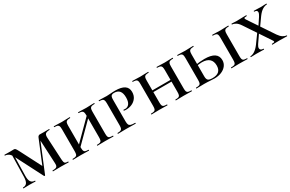

<svg xmlns="http://www.w3.org/2000/svg" viewBox="103 -1396 3512 2325"><g transform="rotate(-30 1859.0 -233.5)"><path d="M107 -446 127 -443 120 -121Q119 -64 136.5 -38Q154 -12 192 -12Q195 -12 195 -6Q195 0 192 0Q169 0 156 -1L110 -2L64 -1Q51 0 25 0Q23 0 23 -6Q23 -12 25 -12Q64 -12 81.5 -38Q99 -64 100 -121ZM656 0Q629 0 613 -1L553 -2L485 -1Q468 0 438 0Q436 0 436 -6Q436 -12 438 -12Q470 -12 485 -17.5Q500 -23 505 -37Q510 -51 508 -81L491 -426L516 -456L331 -7Q329 -3 324 -3Q318 -3 316 -7L122 -385Q101 -426 78 -441Q55 -456 30 -456Q27 -456 27 -462Q27 -468 30 -468L103 -467L160 -468Q173 -468 181.5 -458.5Q190 -449 207 -416L363 -113L323 -35L491 -443Q495 -454 503.5 -461Q512 -468 521 -468L580 -467L653 -468Q655 -468 655 -462Q655 -456 653 -456Q613 -456 596.5 -442.5Q580 -429 582 -389L598 -81Q600 -50 604 -36Q608 -22 619.5 -17Q631 -12 656 -12Q658 -12 658 -6Q658 0 656 0Z M1060 -456Q1057 -456 1057 -462Q1057 -468 1060 -468L1106 -467Q1146 -465 1171 -465Q1195 -465 1235 -467L1282 -468Q1285 -468 1285 -462Q1285 -456 1282 -456Q1252 -456 1238 -450.5Q1224 -445 1218.5 -431Q1213 -417 1213 -387V-81Q1213 -51 1218 -36.5Q1223 -22 1237.5 -17Q1252 -12 1282 -12Q1285 -12 1285 -6Q1285 0 1282 0Q1252 0 1235 -1L1171 -2L1107 -1Q1090 0 1060 0Q1057 0 1057 -6Q1057 -12 1060 -12Q1090 -12 1103.5 -17Q1117 -22 1122 -36.5Q1127 -51 1127 -81V-385Q1127 -415 1122 -429.5Q1117 -444 1103 -450Q1089 -456 1060 -456ZM819 -71 1166 -418 1184 -400 837 -53ZM719 -456Q717 -456 717 -462Q717 -468 719 -468L767 -467Q807 -465 829 -465Q855 -465 895 -467L941 -468Q943 -468 943 -462Q943 -456 941 -456Q912 -456 897.5 -450Q883 -444 878 -429.5Q873 -415 873 -385V-81Q873 -51 878 -36.5Q883 -22 897 -17Q911 -12 941 -12Q943 -12 943 -6Q943 0 941 0Q911 0 894 -1L829 -2L767 -1Q749 0 718 0Q716 0 716 -6Q716 -12 718 -12Q748 -12 762.5 -17Q777 -22 782 -36.5Q787 -51 787 -81V-387Q787 -417 782 -431Q777 -445 762.5 -450.5Q748 -456 719 -456Z M1593 -12Q1596 -12 1596 -6Q1596 0 1593 0Q1556 0 1535 -1L1458 -2L1396 -1Q1378 0 1347 0Q1345 0 1345 -6Q1345 -12 1347 -12Q1376 -12 1390 -17.5Q1404 -23 1409.5 -37Q1415 -51 1415 -81V-387Q1415 -416 1409.5 -430.5Q1404 -445 1390 -450.5Q1376 -456 1347 -456Q1345 -456 1345 -462Q1345 -468 1347 -468L1395 -467Q1435 -465 1457 -465Q1484 -465 1514 -468Q1525 -469 1540.5 -470Q1556 -471 1577 -471Q1749 -471 1749 -356Q1749 -306 1724.5 -272Q1700 -238 1661.5 -221Q1623 -204 1580 -204Q1558 -204 1550 -207Q1547 -207 1547 -213Q1547 -215 1548.5 -217.5Q1550 -220 1553 -220Q1565 -218 1573 -218Q1609 -218 1630.5 -247Q1652 -276 1652 -334Q1652 -454 1554 -454Q1525 -454 1513 -441Q1501 -428 1501 -385V-85Q1501 -54 1508 -39Q1515 -24 1534 -18Q1553 -12 1593 -12Z M2157 -456Q2154 -456 2154 -462Q2154 -468 2157 -468L2203 -467Q2243 -465 2268 -465Q2292 -465 2332 -467L2379 -468Q2382 -468 2382 -462Q2382 -456 2379 -456Q2349 -456 2335 -450.5Q2321 -445 2315.5 -431Q2310 -417 2310 -387V-81Q2310 -51 2315 -36.5Q2320 -22 2334.5 -17Q2349 -12 2379 -12Q2382 -12 2382 -6Q2382 0 2379 0Q2349 0 2332 -1L2268 -2L2204 -1Q2187 0 2157 0Q2154 0 2154 -6Q2154 -12 2157 -12Q2187 -12 2200.5 -17Q2214 -22 2219 -36.5Q2224 -51 2224 -81V-385Q2224 -415 2219 -429.5Q2214 -444 2200 -450Q2186 -456 2157 -456ZM1924 -248H2263V-224H1924ZM1816 -456Q1814 -456 1814 -462Q1814 -468 1816 -468L1864 -467Q1904 -465 1926 -465Q1952 -465 1992 -467L2038 -468Q2040 -468 2040 -462Q2040 -456 2038 -456Q2009 -456 1994.5 -450Q1980 -444 1975 -429.5Q1970 -415 1970 -385V-81Q1970 -51 1975 -36.5Q1980 -22 1994 -17Q2008 -12 2038 -12Q2040 -12 2040 -6Q2040 0 2038 0Q2008 0 1991 -1L1926 -2L1864 -1Q1846 0 1815 0Q1813 0 1813 -6Q1813 -12 1815 -12Q1845 -12 1859.5 -17Q1874 -22 1879 -36.5Q1884 -51 1884 -81V-387Q1884 -417 1879 -431Q1874 -445 1859.5 -450.5Q1845 -456 1816 -456Z M2677 -12Q2796 -12 2796 -119Q2796 -180 2761 -211.5Q2726 -243 2657 -243Q2619 -243 2559 -230L2556 -249Q2646 -263 2705 -263Q2888 -263 2888 -142Q2888 -99 2863 -66Q2838 -33 2794.5 -14.5Q2751 4 2695 4Q2668 4 2632 1Q2618 0 2598 -1Q2578 -2 2554 -2L2493 -1Q2475 0 2444 0Q2442 0 2442 -6Q2442 -12 2444 -12Q2475 -12 2489 -17Q2503 -22 2508 -36.5Q2513 -51 2513 -81V-387Q2513 -417 2508 -431Q2503 -445 2488.5 -450.5Q2474 -456 2445 -456Q2443 -456 2443 -462Q2443 -468 2445 -468L2493 -467Q2533 -465 2555 -465Q2581 -465 2621 -467L2667 -468Q2669 -468 2669 -462Q2669 -456 2667 -456Q2638 -456 2623.5 -450Q2609 -444 2604 -429.5Q2599 -415 2599 -385V-81Q2599 -43 2614.5 -27.5Q2630 -12 2677 -12ZM3158 -12Q3160 -12 3160 -6Q3160 0 3158 0Q3128 0 3111 -1L3045 -2L2983 -1Q2965 0 2934 0Q2932 0 2932 -6Q2932 -12 2934 -12Q2965 -12 2979 -17Q2993 -22 2998 -36.5Q3003 -51 3003 -81V-387Q3003 -417 2998 -431Q2993 -445 2978.5 -450.5Q2964 -456 2934 -456Q2932 -456 2932 -462Q2932 -468 2934 -468L2983 -467Q3021 -465 3045 -465Q3072 -465 3112 -467L3158 -468Q3160 -468 3160 -462Q3160 -456 3158 -456Q3128 -456 3114 -450Q3100 -444 3095 -429.5Q3090 -415 3090 -385V-81Q3090 -51 3095 -36.5Q3100 -22 3114 -17Q3128 -12 3158 -12Z M3341 -45Q3341 -30 3353 -21Q3365 -12 3388 -12Q3391 -12 3391 -6Q3391 0 3388 0Q3360 0 3344 -1L3280 -2L3241 -1Q3230 0 3205 0Q3203 0 3203 -6Q3203 -12 3205 -12Q3233 -12 3265.5 -32.5Q3298 -53 3332 -98L3435 -240L3455 -232L3359 -92Q3341 -65 3341 -45ZM3556 -427Q3556 -456 3516 -456Q3513 -456 3513 -462Q3513 -468 3516 -468L3556 -467Q3590 -465 3616 -465Q3633 -465 3655 -467L3691 -468Q3693 -468 3693 -462Q3693 -456 3691 -456Q3662 -456 3629 -436Q3596 -416 3562 -370L3466 -235L3448 -244L3535 -375Q3556 -407 3556 -427ZM3711 0 3607 -2 3544 -1Q3530 0 3506 0Q3503 0 3503 -6Q3503 -12 3506 -12Q3525 -12 3534 -14.5Q3543 -17 3543 -24Q3543 -31 3529 -51L3306 -385Q3281 -423 3254 -439.5Q3227 -456 3204 -456Q3202 -456 3202 -462Q3202 -468 3204 -468L3235 -467Q3257 -465 3266 -465Q3293 -465 3353 -467L3409 -468Q3412 -468 3412 -462Q3412 -456 3409 -456Q3390 -456 3381 -453.5Q3372 -451 3372 -444Q3372 -436 3386 -416L3609 -83Q3635 -45 3662 -28.5Q3689 -12 3711 -12Q3714 -12 3714 -6Q3714 0 3711 0Z"/></g></svg>

Font: Cormorant SC SemiBold
Style: Regular
Weight: 600
Designer: Christian Thalmann (Catharsis Fonts)
Foundry: Catharsis Fonts
Version: Version 4.000